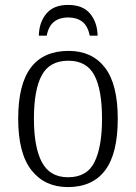

<svg xmlns="http://www.w3.org/2000/svg" viewBox="-20 -751 553 781"><path d="M256 10Q162 10 108 -58.5Q54 -127 54 -268Q54 -408 105.5 -476Q157 -544 259 -544Q354 -544 406.5 -476.5Q459 -409 459 -268Q459 -126 407.5 -58Q356 10 256 10ZM257 -30Q334 -30 364.5 -92Q395 -154 395 -268Q395 -387 363.5 -445.5Q332 -504 258 -504Q182 -504 150 -445Q118 -386 118 -268Q118 -152 150.5 -91Q183 -30 257 -30ZM138 -606Q139 -660 168.5 -695.5Q198 -731 257 -731Q317 -731 346.5 -695.5Q376 -660 377 -606H345Q337 -646 314.5 -663Q292 -680 257 -680Q223 -680 200.5 -663Q178 -646 170 -606Z"/></svg>

Font: Noto Serif SemiCondensed Light
Style: Regular
Weight: 300
Width: 4
Designer: Monotype Design Team
Foundry: Monotype Imaging Inc.
Version: Version 2.013